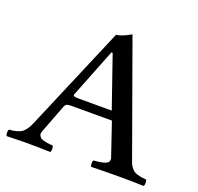

<svg xmlns="http://www.w3.org/2000/svg" viewBox="-117 -785 944 914"><g transform="rotate(20 355.0 -328.0)"><path d="M266.1 -283.2H435.1L345.2 -543H338.9L241.2 -295.9Q238.3 -288.6 243.9 -285.9Q249.5 -283.2 266.1 -283.2ZM212.9 -222.2 158.2 -79.1Q155.3 -71.8 154.8 -65.4Q154.3 -59.1 157 -54.7Q159.7 -50.3 162.8 -46.6Q166 -43 172.4 -40.5Q178.7 -38.1 184.1 -36.6Q189.5 -35.2 198 -33.9Q206.5 -32.7 212.2 -32Q217.8 -31.2 227.1 -30.8Q231.4 -26.4 231.4 -14.4Q231.4 -2.4 227.1 2Q152.8 0 98.1 0Q66.4 0 6.8 2Q2.4 -2.4 2.4 -14.4Q2.4 -26.4 6.8 -30.8Q45.4 -33.2 67.4 -46.4Q89.4 -59.6 106.9 -102.1L331.1 -629.9Q355 -629.9 403.8 -658.2L609.9 -85.9Q614.7 -71.8 622.6 -61.8Q630.4 -51.8 637.2 -46.6Q644 -41.5 657 -37.8Q669.9 -34.2 677 -33.2Q684.1 -32.2 700.2 -30.8Q704.6 -26.4 704.6 -14.4Q704.6 -2.4 700.2 2Q627.9 0 579.1 0Q509.3 0 435.1 2Q430.7 -2.4 430.7 -14.4Q430.7 -26.4 435.1 -30.8Q443.4 -31.2 449.2 -31.7Q455.1 -32.2 462.6 -33.2Q470.2 -34.2 475.3 -35.4Q480.5 -36.6 486.8 -38.3Q493.2 -40 496.3 -42Q499.5 -43.9 503.9 -46.9Q508.3 -49.8 508.8 -53.5Q509.3 -57.1 510.5 -61.8Q511.7 -66.4 508.8 -71.8L452.1 -238.8H248Q230.5 -238.8 223.6 -235.4Q216.8 -231.9 212.9 -222.2Z"/></g></svg>

Font: Common Serif Medium
Style: Regular
Weight: 500
Designer: Philipp H. Poll, Khaled Hosny
Foundry: Stefan Peev, Context Ltd.
Version: Version 1.026